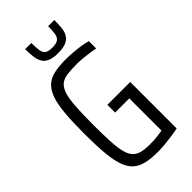

<svg xmlns="http://www.w3.org/2000/svg" viewBox="-274 -958 1034 1034"><g transform="rotate(-45 243.0 -440.5)"><path d="M267 8Q215 8 178.5 -0.5Q142 -9 118 -30.5Q94 -52 80 -91Q66 -130 60.5 -192.5Q55 -255 55 -344Q55 -433 60.5 -494.5Q66 -556 80 -595.5Q94 -635 117.5 -657Q141 -679 178 -687.5Q215 -696 268 -696Q294 -696 323 -693.5Q352 -691 379 -687Q406 -683 425 -677V-621Q402 -626 378 -629Q354 -632 333.5 -634Q313 -636 297 -636Q253 -636 222.5 -632.5Q192 -629 172.5 -615Q153 -601 142 -569.5Q131 -538 127 -483.5Q123 -429 123 -344Q123 -269 125.5 -217.5Q128 -166 136 -133Q144 -100 160 -82Q176 -64 202 -57.5Q228 -51 266 -51Q283 -51 300 -52Q317 -53 333 -55.5Q349 -58 361 -60V-305H253V-364H427V-10Q403 -5 375 -1Q347 3 319 5.5Q291 8 267 8ZM262 -748Q223 -748 200.5 -758.5Q178 -769 168 -787.5Q158 -806 155 -832Q152 -858 152 -889H199Q199 -856 202 -834Q205 -812 218 -801.5Q231 -791 262 -791Q293 -791 306.5 -801.5Q320 -812 323.5 -834Q327 -856 327 -889H374Q374 -858 371.5 -832Q369 -806 358.5 -787.5Q348 -769 325.5 -758.5Q303 -748 262 -748Z"/></g></svg>

Font: Saira Condensed
Style: Regular
Weight: 400
Width: 3
Designer: Hector Gatti with collaboration of the Omnibus-Type team
Foundry: Omnibus-Type
Version: Version 1.101